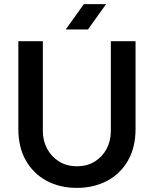

<svg xmlns="http://www.w3.org/2000/svg" viewBox="-20 -900 747 932"><path d="M353 12Q270 12 206 -22.5Q142 -57 105.5 -121Q69 -185 69 -274V-700H188V-264Q188 -217 208.5 -178.5Q229 -140 266 -116.5Q303 -93 353 -93Q404 -93 441 -116.5Q478 -140 498 -178.5Q518 -217 518 -264V-700H638V-274Q638 -185 601.5 -121Q565 -57 500.5 -22.5Q436 12 353 12ZM299 -757 387 -880H495L407 -757Z"/></svg>

Font: MuseoModerno Medium
Style: Regular
Weight: 500
Designer: Pablo Cosgaya, Héctor Gatti, Marcela Romero, and the Authors of The MuseoModerno Project.
Foundry: Omnibus-Type Team
Version: Version 1.001